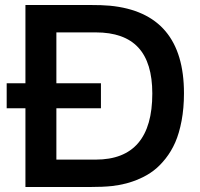

<svg xmlns="http://www.w3.org/2000/svg" viewBox="-20 -750 801 770"><path d="M384.8 -416V-315.9H206.1V-109.9H363.8Q590.8 -109.9 590.8 -375Q590.8 -498.5 534.7 -559.3Q478.5 -620.1 363.8 -620.1H206.1V-416ZM6.8 -315.9V-416H82V-730H338.9Q390.1 -730 420.9 -727.1Q717.8 -698.2 717.8 -376Q717.8 -316.4 708.3 -265.9Q698.7 -215.3 682.9 -179.2Q667 -143.1 644 -114Q621.1 -85 596.4 -66.2Q571.8 -47.4 542 -34.2Q512.2 -21 485.4 -14.2Q458.5 -7.3 429.2 -3.9Q393.1 0 338.9 0H82V-315.9Z"/></svg>

Font: Nacelle SemiBold
Style: Regular
Weight: 600
Designer: Sora Sagano
Foundry: Sora Sagano
Version: Version 1.000;FEAKit 1.0